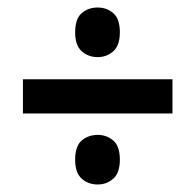

<svg xmlns="http://www.w3.org/2000/svg" viewBox="-20 -579 520 511"><path d="M240 -427Q215 -427 197.5 -442.5Q180 -458 180 -493Q180 -529 197.5 -544Q215 -559 240 -559Q264 -559 281.5 -544Q299 -529 299 -493Q299 -458 281.5 -442.5Q264 -427 240 -427ZM41 -368H439V-277H41ZM240 -88Q215 -88 197.5 -103.5Q180 -119 180 -154Q180 -190 197.5 -205Q215 -220 240 -220Q264 -220 281.5 -205Q299 -190 299 -154Q299 -119 281.5 -103.5Q264 -88 240 -88Z"/></svg>

Font: Noto Sans Gurmukhi Condensed SemiBold
Style: Regular
Weight: 600
Width: 3
Designer: Jelle Bosma - Monotype Design Team
Foundry: Monotype Imaging Inc.
Version: Version 2.004; ttfautohint (v1.8.4.7-5d5b)